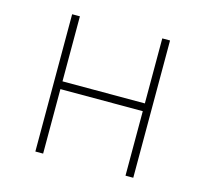

<svg xmlns="http://www.w3.org/2000/svg" viewBox="-83 -623 766 716"><g transform="rotate(15 300.0 -265.0)"><path d="M111 0V-530H141V-279H459V-530H489V0H459V-249H141V0Z"/></g></svg>

Font: Geist Mono Thin
Style: Regular
Weight: 100
Monospace: yes
Designer: Basement.studio, Andrés Briganti, Mateo Zaragoza
Foundry: Basement.studio, Vercel, Andrés Briganti, Guido Ferreyra, Mateo Zaragoza
Version: Version 1.500; ttfautohint (v1.8.4.7-5d5b)